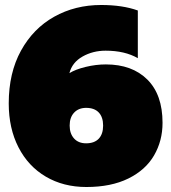

<svg xmlns="http://www.w3.org/2000/svg" viewBox="-20 -734 686 769"><path d="M15 -320Q15 -442 64 -531Q113 -620 197 -667Q281 -714 385 -714Q471 -714 532 -692V-501Q480 -531 403 -531Q352 -531 310.5 -507.5Q269 -484 258 -441Q282 -456 323 -466Q364 -476 404 -476Q509 -476 570 -415.5Q631 -355 631 -242Q631 -170 597 -111.5Q563 -53 494 -19Q425 15 326 15Q234 15 163.5 -26.5Q93 -68 54 -144Q15 -220 15 -320ZM393 -231Q393 -265 375.5 -283.5Q358 -302 325 -302Q295 -302 277 -283Q259 -264 259 -231Q259 -199 276.5 -179.5Q294 -160 325 -160Q358 -160 375.5 -178.5Q393 -197 393 -231Z"/></svg>

Font: Prompt Black
Style: Regular
Weight: 900
Designer: Katatrad Team
Foundry: CadsonDemak
Version: Version 1.001